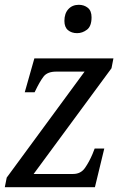

<svg xmlns="http://www.w3.org/2000/svg" viewBox="-21 -779 518 799"><path d="M-1 0 7 -40 331 -481H213Q176 -481 160 -460Q144 -439 125 -399L123 -395H82L122 -536H451L443 -495L119 -55H283Q315 -55 332.5 -80Q350 -105 364 -138L373 -161H413L374 0ZM300 -641Q277 -641 262 -653.5Q247 -666 247 -692Q247 -723 263.5 -741Q280 -759 307 -759Q329 -759 344.5 -746.5Q360 -734 360 -707Q360 -670 341 -655.5Q322 -641 300 -641Z"/></svg>

Font: Noto Serif SemiCondensed
Style: Italic
Weight: 400
Width: 4
Italic angle: -12°
Designer: Monotype Design Team
Foundry: Monotype Imaging Inc.
Version: Version 2.013